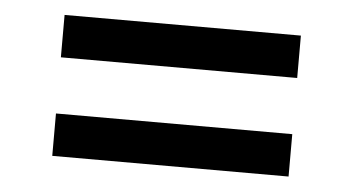

<svg xmlns="http://www.w3.org/2000/svg" viewBox="-32 -530 664 361"><g transform="rotate(5 300.0 -350.0)"><path d="M77 -483H523V-403H77ZM77 -297H523V-217H77Z"/></g></svg>

Font: Epunda Sans Medium
Style: Regular
Weight: 500
Designer: Simon Atzbach
Foundry: typofactur
Version: Version 2.204; ttfautohint (v1.8.4.7-5d5b)